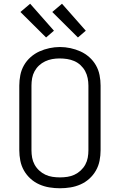

<svg xmlns="http://www.w3.org/2000/svg" viewBox="-20 -997 640 1025"><path d="M300 8Q272 8 244 3.5Q216 -1 190 -12.5Q164 -24 143 -43Q122 -62 108 -86.5Q94 -111 88.5 -139Q83 -167 83 -195V-540Q83 -568 88.5 -596Q94 -624 108 -648.5Q122 -673 143.5 -692Q165 -711 190.5 -722.5Q216 -734 244 -740Q272 -746 300 -746Q328 -746 356 -740Q384 -734 409.5 -722.5Q435 -711 456.5 -692Q478 -673 492 -648.5Q506 -624 511.5 -596Q517 -568 517 -540V-195Q517 -167 511.5 -139Q506 -111 492 -86.5Q478 -62 457 -43Q436 -24 410 -12.5Q384 -1 356 3.5Q328 8 300 8ZM300 -50Q320 -50 340 -53Q360 -56 378 -64.5Q396 -73 411 -87Q426 -101 435.5 -118.5Q445 -136 448.5 -155.5Q452 -175 452 -195V-540Q452 -560 448 -580Q444 -600 434.5 -617.5Q425 -635 410 -649Q395 -663 376.5 -671Q358 -679 338 -682Q318 -685 298 -685Q278 -685 258.5 -681.5Q239 -678 221 -669.5Q203 -661 188.5 -647.5Q174 -634 164.5 -616.5Q155 -599 151.5 -579.5Q148 -560 148 -540V-195Q148 -175 151.5 -155.5Q155 -136 164.5 -118.5Q174 -101 189 -87Q204 -73 222 -64.5Q240 -56 260 -53Q280 -50 300 -50ZM396 -797 259 -933 311 -977 438 -833ZM226 -797 89 -933 141 -977 268 -833Z"/></svg>

Font: Iosevka Curly Light Extended
Style: Regular
Weight: 300
Width: 7
Monospace: yes
Designer: Belleve Invis
Foundry: Belleve Invis
Version: Version 11.1.0; ttfautohint (v1.8.3)